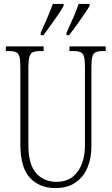

<svg xmlns="http://www.w3.org/2000/svg" viewBox="-20 -951 571 981"><path d="M263 10Q182 10 133 -42.5Q84 -95 84 -214V-608Q84 -644 79.5 -661Q75 -678 62.5 -684Q50 -690 26 -690H10V-714H203V-690H183Q160 -690 147.5 -684Q135 -678 130 -660Q125 -642 125 -605V-210Q125 -111 164.5 -66.5Q204 -22 268 -22Q321 -22 353 -49Q385 -76 399.5 -117.5Q414 -159 414 -203V-607Q414 -643 409.5 -660.5Q405 -678 392.5 -684Q380 -690 356 -690H335V-714H520V-690H504Q481 -690 468.5 -684Q456 -678 451.5 -660Q447 -642 447 -606V-201Q447 -143 427 -95Q407 -47 366 -18.5Q325 10 263 10ZM320 -784Q340 -827 355 -862Q370 -897 382 -931H438V-921Q428 -904 410 -877.5Q392 -851 371.5 -822.5Q351 -794 333 -771H320ZM188 -784Q207 -827 222.5 -862Q238 -897 250 -931H305V-921Q296 -904 278 -877.5Q260 -851 239.5 -822.5Q219 -794 202 -771H188Z"/></svg>

Font: Noto Serif Tamil ExtraCondensed ExtraLight
Style: Italic
Weight: 200
Width: 2
Italic angle: -12°
Designer: Indian Type Foundry, Tom Grace, and the Monotype Design Team
Foundry: Monotype Imaging Inc.
Version: Version 2.003; ttfautohint (v1.8.4.7-5d5b)